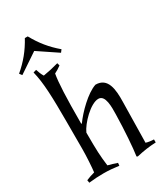

<svg xmlns="http://www.w3.org/2000/svg" viewBox="-230 -1038 1001 1152"><g transform="rotate(-30 271.0 -462.0)"><path d="M372 15C420 4 459 -2 507 -4V-25C492 -25 468 -28 453 -33L458 -314C460 -399 452 -485 367 -485C303 -464 219 -379 180 -324L176 -325C176 -510 181 -609 191 -664C207 -672 224 -682 238 -693L233 -711C198 -701 162 -693 126 -687C117 -701 108 -723 103 -740L82 -734C103 -651 106 -548 106 -376V-190C106 -141 101 -63 97 -33C80 -29 54 -20 38 -13L41 6C75 2 109 0 143 0C178 0 213 3 248 8L250 -11C233 -17 204 -26 187 -30C178 -102 176 -134 176 -263C198 -314 284 -403 339 -403C388 -403 385 -318 384 -269C382 -164 373 -39 365 11ZM150 -844 284 -754 297 -771C239 -820 196 -873 160 -939H140C104 -873 61 -820 3 -771L16 -754Z"/></g></svg>

Font: Almendra
Style: Regular
Weight: 400
Designer: Ana Sanfelippo
Foundry: Ana Sanfelippo
Version: Version 1.003